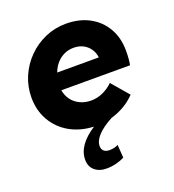

<svg xmlns="http://www.w3.org/2000/svg" viewBox="-137 -629 873 966"><g transform="rotate(-20 300.0 -146.5)"><path d="M270 231Q230 231 206 210Q182 189 182 153Q182 75 281 11Q209 8 153.5 -23.5Q98 -55 66.5 -109.5Q35 -164 35 -233Q35 -292 57.5 -344.5Q80 -397 120 -437.5Q160 -478 212.5 -501Q265 -524 324 -524Q396 -524 449.5 -495Q503 -466 533 -414Q563 -362 563 -293Q563 -270 561.5 -251.5Q560 -233 557 -217H189Q194 -187 211 -164.5Q228 -142 254.5 -129.5Q281 -117 313 -117Q346 -117 376 -130.5Q406 -144 431 -168L509 -77Q482 -49 449.5 -30Q417 -11 379 0Q327 28 300.5 56.5Q274 85 274 113Q274 130 284.5 139.5Q295 149 314 149Q328 149 340.5 146Q353 143 361 138L366 208Q347 218 321.5 224.5Q296 231 270 231ZM200 -308H423Q419 -336 405 -355.5Q391 -375 369.5 -386Q348 -397 319 -397Q292 -397 268.5 -386Q245 -375 227.5 -355Q210 -335 200 -308Z"/></g></svg>

Font: Red Hat Mono
Style: Italic
Weight: 300
Italic angle: -12°
Monospace: yes
Designer: Pentagram, MCKL
Foundry: Pentagram, MCKL
Version: Version 1.023